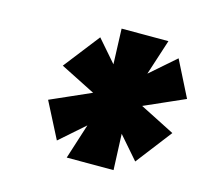

<svg xmlns="http://www.w3.org/2000/svg" viewBox="-72 -868 664 606"><g transform="rotate(15 259.5 -565.0)"><path d="M286 -594 453 -740 512 -623 315 -536 149 -390 89 -507ZM278 -536 106 -623 197 -740 324 -594 495 -507 405 -390ZM263 -565 255 -784H408L337 -565L346 -346H193Z"/></g></svg>

Font: Pathway Extreme Condensed ExtraBold
Style: Italic
Weight: 800
Width: 3
Italic angle: -8°
Version: Version 1.001;gftools[0.9.26]